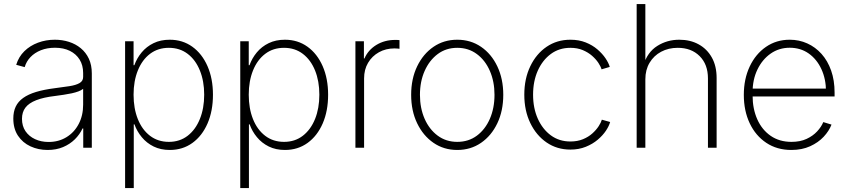

<svg xmlns="http://www.w3.org/2000/svg" viewBox="-20 -748 4296 972"><path d="M221.2 11.2Q173.8 11.2 134.3 -7.1Q94.7 -25.4 71 -61Q47.4 -96.7 47.4 -147.9Q47.4 -182.6 59.6 -208.3Q71.8 -233.9 97.4 -252.2Q123 -270.5 162.6 -282.5Q202.1 -294.4 255.9 -301.3Q298.8 -306.6 331.5 -311.8Q364.3 -316.9 382.6 -327.4Q400.9 -337.9 400.9 -358.4V-378.4Q400.9 -417.5 383.3 -446Q365.7 -474.6 333.7 -490.5Q301.8 -506.3 258.3 -506.3Q218.8 -506.3 187 -493.7Q155.3 -481 134.3 -459Q113.3 -437 105 -408.2L62 -419.9Q74.7 -460.9 103.5 -489Q132.3 -517.1 172.4 -532Q212.4 -546.9 257.8 -546.9Q295.4 -546.9 329.1 -536.1Q362.8 -525.4 388.9 -503.9Q415 -482.4 429.9 -450.7Q444.8 -418.9 444.8 -376V0H401.4V-97.7H397.9Q383.8 -67.4 358.9 -42.7Q334 -18.1 299.3 -3.4Q264.6 11.2 221.2 11.2ZM226.1 -29.3Q276.9 -29.3 316.4 -53.5Q356 -77.6 378.4 -120.4Q400.9 -163.1 400.9 -218.3V-298.3Q392.1 -291 377.2 -285.4Q362.3 -279.8 343.3 -275.6Q324.2 -271.5 302.7 -268.3Q281.2 -265.1 259.3 -262.2Q200.7 -255.4 163.3 -240.7Q126 -226.1 108.6 -203.1Q91.3 -180.2 91.3 -146.5Q91.3 -109.9 109.1 -83.7Q127 -57.6 157.5 -43.5Q188 -29.3 226.1 -29.3Z M613.3 204.1V-539.1H656.2V-418H660.2Q672.9 -453.6 697.3 -482.9Q721.7 -512.2 757.3 -529.5Q793 -546.9 839.4 -546.9Q904.3 -546.9 953.6 -511.5Q1002.9 -476.1 1030.5 -413.1Q1058.1 -350.1 1058.1 -268.6Q1058.1 -186.5 1030.8 -123.3Q1003.4 -60.1 954.1 -24.4Q904.8 11.2 839.4 11.2Q793.5 11.2 757.8 -6.3Q722.2 -23.9 697.8 -53.5Q673.3 -83 660.6 -118.7H657.2V204.1ZM835 -29.8Q890.1 -29.8 930.2 -60.8Q970.2 -91.8 991.9 -145.8Q1013.7 -199.7 1013.7 -268.6Q1013.7 -337.4 991.9 -391.1Q970.2 -444.8 930.2 -475.3Q890.1 -505.9 835 -505.9Q779.8 -505.9 739.7 -475.6Q699.7 -445.3 678 -391.6Q656.2 -337.9 656.2 -268.6Q656.2 -199.2 677.7 -145.3Q699.2 -91.3 739.5 -60.5Q779.8 -29.8 835 -29.8Z M1196.3 204.1V-539.1H1239.3V-418H1243.2Q1255.9 -453.6 1280.3 -482.9Q1304.7 -512.2 1340.3 -529.5Q1376 -546.9 1422.4 -546.9Q1487.3 -546.9 1536.6 -511.5Q1585.9 -476.1 1613.5 -413.1Q1641.1 -350.1 1641.1 -268.6Q1641.1 -186.5 1613.8 -123.3Q1586.4 -60.1 1537.1 -24.4Q1487.8 11.2 1422.4 11.2Q1376.5 11.2 1340.8 -6.3Q1305.2 -23.9 1280.8 -53.5Q1256.3 -83 1243.7 -118.7H1240.2V204.1ZM1418 -29.8Q1473.1 -29.8 1513.2 -60.8Q1553.2 -91.8 1575 -145.8Q1596.7 -199.7 1596.7 -268.6Q1596.7 -337.4 1575 -391.1Q1553.2 -444.8 1513.2 -475.3Q1473.1 -505.9 1418 -505.9Q1362.8 -505.9 1322.8 -475.6Q1282.7 -445.3 1261 -391.6Q1239.3 -337.9 1239.3 -268.6Q1239.3 -199.2 1260.7 -145.3Q1282.2 -91.3 1322.5 -60.5Q1362.8 -29.8 1418 -29.8Z M1779.3 0V-539.1H1822.3V-452.1H1825.2Q1843.3 -494.6 1885 -520.3Q1926.8 -545.9 1980.5 -545.9Q1986.8 -545.9 1991.9 -545.7Q1997.1 -545.4 2002.4 -544.9V-501Q1999 -501.5 1992.4 -502.2Q1985.8 -502.9 1977.1 -502.9Q1933.1 -502.9 1898.2 -483.4Q1863.3 -463.9 1843.3 -429.9Q1823.2 -396 1823.2 -351.1V0Z M2294.9 11.2Q2227.1 11.2 2174.6 -24.9Q2122.1 -61 2091.8 -124Q2061.5 -187 2061.5 -268.1Q2061.5 -349.1 2091.8 -412.1Q2122.1 -475.1 2174.6 -511Q2227.1 -546.9 2294.9 -546.9Q2362.8 -546.9 2415.3 -511Q2467.8 -475.1 2497.8 -411.9Q2527.8 -348.6 2527.8 -268.1Q2527.8 -187 2497.8 -124Q2467.8 -61 2415.3 -24.9Q2362.8 11.2 2294.9 11.2ZM2294.9 -29.8Q2352.1 -29.8 2394.3 -61.3Q2436.5 -92.8 2460 -146.7Q2483.4 -200.7 2483.4 -268.1Q2483.4 -335 2460 -388.9Q2436.5 -442.9 2394 -474.4Q2351.6 -505.9 2294.9 -505.9Q2238.3 -505.9 2196 -474.4Q2153.8 -442.9 2129.9 -389.2Q2106 -335.4 2106 -268.1Q2106 -200.7 2129.6 -146.7Q2153.3 -92.8 2195.8 -61.3Q2238.3 -29.8 2294.9 -29.8Z M2867.7 9.3Q2799.8 9.3 2747.3 -26.6Q2694.8 -62.5 2664.6 -125.2Q2634.3 -188 2634.3 -268.6Q2634.3 -349.6 2664.6 -412.6Q2694.8 -475.6 2747.3 -511.2Q2799.8 -546.9 2867.7 -546.9Q2910.6 -546.9 2945.1 -533.2Q2979.5 -519.5 3004.6 -497.8Q3029.8 -476.1 3045.7 -452.4Q3061.5 -428.7 3066.9 -409.2L3025.4 -397Q3021.5 -411.1 3009.3 -429.7Q2997.1 -448.2 2977.3 -465.6Q2957.5 -482.9 2930.2 -494.4Q2902.8 -505.9 2867.7 -505.9Q2811 -505.9 2768.8 -474.9Q2726.6 -443.8 2702.6 -390.4Q2678.7 -336.9 2678.7 -268.6Q2678.7 -200.7 2702.6 -147.2Q2726.6 -93.8 2768.8 -62.7Q2811 -31.7 2867.7 -31.7Q2903.3 -31.7 2931.2 -43.2Q2959 -54.7 2978.8 -72.5Q2998.5 -90.3 3010.7 -109.1Q3022.9 -127.9 3026.9 -142.1L3068.8 -130.4Q3063.5 -110.4 3047.6 -86.4Q3031.7 -62.5 3006.1 -40.8Q2980.5 -19 2945.6 -4.9Q2910.6 9.3 2867.7 9.3Z M3247.1 -346.7V0H3203.1V-727.5H3247.1V-417.5H3237.3Q3257.3 -483.9 3307.4 -515.4Q3357.4 -546.9 3418.9 -546.9Q3474.6 -546.9 3517.1 -523.4Q3559.6 -500 3583.7 -456.8Q3607.9 -413.6 3607.9 -353V0H3564V-351.1Q3564 -421.9 3522 -463.9Q3480 -505.9 3411.1 -505.9Q3364.3 -505.9 3327.1 -486.1Q3290 -466.3 3268.6 -430.4Q3247.1 -394.5 3247.1 -346.7Z M3986.3 11.2Q3913.6 11.2 3859.4 -24.9Q3805.2 -61 3775.4 -124Q3745.6 -187 3745.6 -267.6Q3745.6 -348.1 3775.4 -411.4Q3805.2 -474.6 3857.7 -510.7Q3910.2 -546.9 3978 -546.9Q4025.4 -546.9 4066.7 -528.3Q4107.9 -509.8 4139.2 -474.9Q4170.4 -439.9 4187.7 -390.6Q4205.1 -341.3 4205.1 -279.3V-259.8H3772.5V-299.3H4181.2L4161.6 -284.7Q4161.6 -347.7 4138.4 -397.9Q4115.2 -448.2 4074 -477.3Q4032.7 -506.3 3978 -506.3Q3923.8 -506.3 3881.3 -476.6Q3838.9 -446.8 3814.5 -396Q3790 -345.2 3790 -281.7V-264.6Q3790 -197.3 3813.7 -144Q3837.4 -90.8 3881.6 -60.3Q3925.8 -29.8 3986.8 -29.8Q4030.8 -29.8 4063 -44.7Q4095.2 -59.6 4116.7 -82.8Q4138.2 -106 4147.9 -129.9L4189.5 -117.2Q4177.2 -85 4149.9 -55.7Q4122.6 -26.4 4081.3 -7.6Q4040 11.2 3986.3 11.2Z"/></svg>

Font: Inter 18pt ExtraLight
Style: Regular
Weight: 250
Designer: Rasmus Andersson
Foundry: rsms
Version: Version 4.001;git-66647c0bb